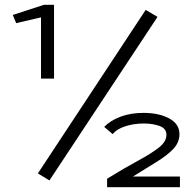

<svg xmlns="http://www.w3.org/2000/svg" viewBox="-20 -706 790 796"><path d="M150 -380V-634L47 -610L33 -644L162 -686H204V-380ZM185 42 137 13 584 -665 633 -636ZM424 70V35Q497 -10 552.5 -40Q608 -70 639 -94.5Q670 -119 670 -147Q670 -173 642 -183.5Q614 -194 576 -194Q535 -194 499.5 -182.5Q464 -171 447 -150L412 -180Q437 -206 479 -222Q521 -238 575 -238Q639 -238 681.5 -215Q724 -192 724 -150Q724 -115 698 -88Q672 -61 628 -34Q584 -7 531 26H726V70Z"/></svg>

Font: Inconsolata ExtraExpanded
Style: Regular
Weight: 400
Width: 8
Monospace: yes
Designer: Raph Levien, Cyreal, Brenton Simpson
Foundry: Raph Levien, Cyreal, Google
Version: Version 3.001; ttfautohint (v1.8.2.53-6de2)